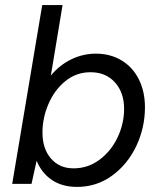

<svg xmlns="http://www.w3.org/2000/svg" viewBox="-20 -723 628 755"><path d="M146 -703H226L180 -426Q215 -468 261 -490Q307 -512 357 -512Q414 -512 458 -485.5Q502 -459 526 -411Q550 -363 550 -301Q550 -221 516 -149Q482 -77 421 -32.5Q360 12 283 12Q225 12 184.5 -15Q144 -42 124 -91L104 0H28ZM269 -61Q326 -61 371.5 -95Q417 -129 442.5 -183Q468 -237 468 -295Q468 -359 432 -399Q396 -439 336 -439Q280 -439 237 -404Q194 -369 170.5 -314Q147 -259 147 -202Q147 -138 180.5 -99.5Q214 -61 269 -61Z"/></svg>

Font: Oak Sans
Style: Italic
Weight: 400
Italic angle: -9.49998°
Foundry: Erik Kennedy, Walven
Version: Version 1.000